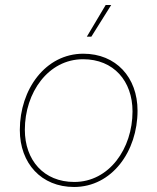

<svg xmlns="http://www.w3.org/2000/svg" viewBox="-20 -740 627 765"><path d="M275 5C426 5 528 -137 528 -299C528 -432 442 -526 312 -526C161 -526 59 -384 59 -222C59 -89 145 5 275 5ZM276 -15C154 -15 79 -102 79 -223C79 -371 172 -504 311 -504C433 -504 508 -417 508 -296C508 -148 415 -15 276 -15ZM344 -594 423 -720H401L326 -594Z"/></svg>

Font: Fixel Text 20240404 Thin
Style: Italic
Weight: 100
Width: 4
Italic angle: -10°
Designer: AlfaBravo + MacPaw
Foundry: Kyrylo Tkachov, Marchela Mozhyna, Serhii Makarenko, Maria Weinstein, Zakhar Kryvoshyya
Version: Version 1.211;Glyphs 3.2 (3225)